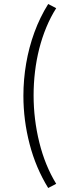

<svg xmlns="http://www.w3.org/2000/svg" viewBox="-20 -825 373 960"><path d="M221 115Q159 14.5 128 -104.8Q97 -224 97 -346Q97 -427.5 110.8 -507.8Q124.5 -588 152 -663.2Q179.5 -738.5 221 -805L261 -784Q233 -740 211.8 -688.8Q190.5 -637.5 176.2 -581.5Q162 -525.5 155 -466.5Q148 -407.5 148 -348Q148 -229 176.5 -113.2Q205 2.5 261 94Z"/></svg>

Font: Geologica Cursive Thin
Style: Regular
Weight: 250
Designer: Sindre Bremnes, Frode Helland
Foundry: Monokrom Skriftforlag AS
Version: Version 1.010;gftools[0.9.28]